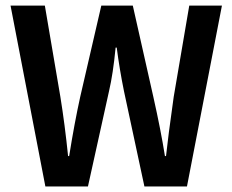

<svg xmlns="http://www.w3.org/2000/svg" viewBox="-20 -674 840 694"><path d="M144 0 18.1 -653.8H142.1L198.2 -324.2Q214.4 -224.1 226.1 -109.9H230Q249 -229 270 -324.2L346.2 -653.8H460L534.2 -324.2Q561.5 -202.6 576.2 -109.9H580.1Q586.9 -175.3 607.9 -324.2L664.1 -653.8H782.2L655.8 0H502L428.2 -344.2Q412.1 -423.3 401.9 -502H397.9Q388.7 -406.7 374 -344.2L297.9 0Z"/></svg>

Font: Source Sans 3 Semibold
Style: Regular
Weight: 600
Designer: Paul D. Hunt
Foundry: Adobe
Version: Version 3.052;hotconv 1.1.0;makeotfexe 2.6.0